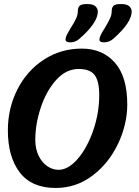

<svg xmlns="http://www.w3.org/2000/svg" viewBox="-20 -911 688 952"><path d="M305 -715Q305 -725 310.5 -736.5Q316 -748 330 -771Q348 -799 357 -818.5Q366 -838 366 -857Q366 -873 374.5 -882Q383 -891 412 -891Q442 -891 453.5 -879.5Q465 -868 465 -854Q465 -824 440 -789Q415 -754 373 -718Q354 -701 328 -701Q305 -701 305 -715ZM473 -715Q473 -732 499 -771Q517 -801 525.5 -819.5Q534 -838 534 -857Q534 -873 542.5 -882Q551 -891 580 -891Q610 -891 621.5 -879.5Q633 -868 633 -854Q633 -799 541 -718Q521 -701 495 -701Q473 -701 473 -715ZM19 -265Q19 -374 66 -467Q113 -560 197 -615Q281 -670 386 -670Q488 -670 549.5 -600.5Q611 -531 611 -393Q611 -295 565.5 -198.5Q520 -102 439 -40.5Q358 21 256 21Q137 21 78 -56Q19 -133 19 -265ZM472 -440Q472 -508 449.5 -538.5Q427 -569 370 -569Q307 -569 258 -514Q209 -459 182 -377Q155 -295 155 -218Q155 -173 171.5 -139Q188 -105 214.5 -87Q241 -69 270 -69Q319 -69 366 -124Q413 -179 442.5 -265Q472 -351 472 -440Z"/></svg>

Font: Sriracha
Style: Regular
Weight: 400
Designer: Suppakit Chalermlarp
Version: Version 1.002g